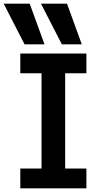

<svg xmlns="http://www.w3.org/2000/svg" viewBox="-39 -1020 559 1040"><path d="M94 -780 -19 -1000H122L202 -780ZM296 -780 183 -1000H324L404 -780ZM71 0V-107H186V-623H71V-730H429V-623H314V-107H429V0Z"/></svg>

Font: M PLUS Code Latin SemiBold
Style: Regular
Weight: 600
Designer: Coji Morishita
Foundry: UNDERFOREST DESIGN
Version: Version 1.002; ttfautohint (v1.8.3)